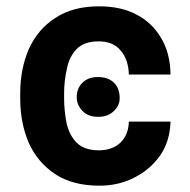

<svg xmlns="http://www.w3.org/2000/svg" viewBox="-20 -575 603 608"><path d="M154 -24Q98 -62 71 -123Q44 -186 44 -263V-279Q44 -356 71 -419Q100 -483 155 -518Q210 -555 294 -555Q363 -555 412 -529Q461 -504 490 -455Q519 -407 520 -339H388Q387 -386 362 -415Q339 -444 292 -444Q247 -444 223 -420Q199 -395 192 -358Q183 -319 183 -279V-263Q183 -226 191 -184Q200 -146 223 -123Q247 -99 293 -99Q334 -99 360 -122Q387 -147 388 -190H520Q518 -128 488 -84Q457 -39 406 -13Q356 13 295 13Q210 13 154 -24ZM241 -313Q259 -331 290 -331Q323 -331 341 -313Q359 -295 359 -264Q359 -241 341 -224Q323 -205 290 -205Q259 -205 241 -224Q223 -242 223 -268Q223 -295 241 -313Z"/></svg>

Font: Sinter Bold
Style: Regular
Weight: 700
Foundry: Adobe & rsms
Version: Version 1.000